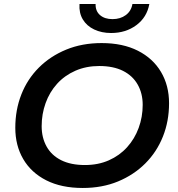

<svg xmlns="http://www.w3.org/2000/svg" viewBox="-20 -924 882 954"><path d="M391 10Q285 10 210 -28Q135 -66 95.5 -133.5Q56 -201 56 -289Q56 -378 86 -454.5Q116 -531 173 -588Q230 -645 309 -677.5Q388 -710 485 -710Q590 -710 665 -672Q740 -634 780 -566.5Q820 -499 820 -411Q820 -322 789.5 -245.5Q759 -169 702 -112Q645 -55 566.5 -22.5Q488 10 391 10ZM402 -104Q468 -104 521 -127.5Q574 -151 611.5 -192.5Q649 -234 669 -288.5Q689 -343 689 -403Q689 -460 664 -504Q639 -548 591 -572Q543 -596 473 -596Q408 -596 354.5 -572.5Q301 -549 263.5 -507.5Q226 -466 206.5 -411.5Q187 -357 187 -297Q187 -240 211.5 -196Q236 -152 284 -128Q332 -104 402 -104ZM532 -760Q485 -760 448 -777.5Q411 -795 391.5 -827.5Q372 -860 375 -904H455Q454 -869 477 -849Q500 -829 539 -829Q578 -829 605 -849Q632 -869 638 -904H722Q710 -838 657.5 -799Q605 -760 532 -760Z"/></svg>

Font: Montserrat Thin SemiBold
Style: Italic
Weight: 600
Italic angle: -11.3°
Version: Version 9.000